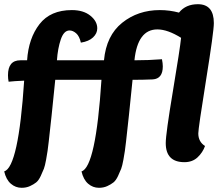

<svg xmlns="http://www.w3.org/2000/svg" viewBox="-20 -762 1041 914"><path d="M922 -742Q998 -742 998 -652Q998 -612 961 -381.5Q924 -151 924 -127Q924 -87 956 -67Q945 -36 920.5 -13Q896 10 858 10Q769 10 769 -81Q769 -124 803 -327.5Q837 -531 842 -582Q778 -622 729 -622Q635 -622 620 -475Q689 -475 751 -480Q755 -460 755 -446Q755 -387 707 -384Q661 -382 611 -382Q592 -191 580 -88Q576 -56 574.5 -44Q573 -32 567.5 -2Q562 28 557 41Q552 54 542 75.5Q532 97 520 106.5Q508 116 490.5 124Q473 132 451 132Q422 132 399.5 112.5Q377 93 368 54Q436 33 463 -382H243Q224 -191 212 -88Q208 -56 206.5 -44Q205 -32 199.5 -2Q194 28 189 41Q184 54 174 75.5Q164 97 152 106.5Q140 116 122.5 124Q105 132 83 132Q54 132 31.5 112.5Q9 93 0 54Q68 33 95 -378Q46 -376 21 -373Q18 -388 18 -404Q18 -475 77 -475H109Q116 -580 168 -647Q220 -714 322 -714Q377 -714 410 -687.5Q443 -661 443 -627Q443 -603 423 -584Q403 -565 365 -559Q358 -590 342.5 -603.5Q327 -617 311 -617Q284 -617 269.5 -574.5Q255 -532 251 -475H475Q486 -593 561.5 -653.5Q637 -714 741 -714Q787 -714 832 -702Q864 -742 922 -742Z"/></svg>

Font: Overlock Black
Style: Italic
Weight: 900
Designer: Dario Muhafara
Foundry: Dario Manuel Muhafara
Version: Version 1.002